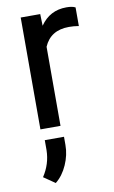

<svg xmlns="http://www.w3.org/2000/svg" viewBox="-86 -558 504 850"><g transform="rotate(-10 165.5 -133.0)"><path d="M315.4 -420.9 313 -421.4Q293.5 -424.8 272 -424.8Q271.5 -424.8 271 -424.8Q188.5 -424.8 158.7 -355.5V-2V0H156.2H70.3H68.4V-2V-501V-502.9H70.3H154.3H156.2V-501L157.7 -450.2Q200.2 -512.2 274.9 -512.2H275.4Q300.8 -512.2 314 -505.4L315.4 -504.9V-503.4V-423.8ZM94.2 245.6 43 210.4Q78.1 157.2 79.1 95.2V50.3H165.5V87.4Q165.5 131.8 146.2 175.5Q127 219.2 94.2 245.6Z"/></g></svg>

Font: MAUL
Style: Regular
Weight: 400
Designer: MAUL
Version: Version 1.0; 2020; ttfautohint (v1.8.3)